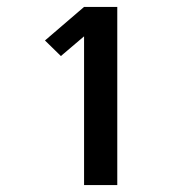

<svg xmlns="http://www.w3.org/2000/svg" viewBox="-20 -858 540 555"><path d="M223 -323V-753L156 -696L110 -741L223 -838H319V-323Z"/></svg>

Font: Iosevka Curly Heavy
Style: Regular
Weight: 900
Monospace: yes
Designer: Belleve Invis
Foundry: Belleve Invis
Version: Version 22.1.2; ttfautohint (v1.8.4)